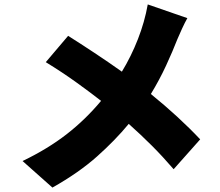

<svg xmlns="http://www.w3.org/2000/svg" viewBox="-20 -788 996 868"><path d="M827 -706Q822 -697 815.5 -684.5Q809 -672 803 -658.5Q797 -645 791.5 -632.5Q786 -620 782 -611Q761 -557 731 -492Q701 -427 662 -363Q725 -312 781.5 -260Q838 -208 885 -158L765 -23Q716 -80 666.5 -129.5Q617 -179 562 -228Q501 -154 418.5 -80.5Q336 -7 217 60L82 -60Q196 -115 281 -181Q366 -247 437 -332Q387 -371 324.5 -416Q262 -461 187 -507L288 -626Q342 -592 407 -549Q472 -506 531 -464Q573 -533 603.5 -611Q634 -689 648 -768Z"/></svg>

Font: Kinto Sans Black
Style: Regular
Weight: 900
Designer: Authors: Ryoko NISHIZUKA  (kana & ideographs); Paul D. Hunt (Latin, Greek & Cyrillic); Wenlong ZHANG  (bopomofo); Sandol
Foundry: Adobe Systems Incorporated, ookami Inc.
Version: Version 0.001